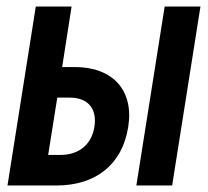

<svg xmlns="http://www.w3.org/2000/svg" viewBox="-20 -570 640 590"><path d="M3 0H153C275 0 356 -65 374 -180C392 -292 327 -364 210 -364H171L200 -550H90ZM399 0H509L596 -550H486ZM128 -94 156 -270H195C251 -270 279 -235 270 -180C262 -127 223 -94 167 -94Z"/></svg>

Font: JetBrains Mono
Style: Bold Italic
Weight: 558
Italic angle: -9°
Monospace: yes
Designer: Philipp Nurullin, Konstantin Bulenkov
Foundry: JetBrains
Version: Version 2.305